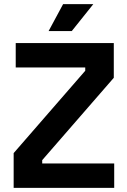

<svg xmlns="http://www.w3.org/2000/svg" viewBox="-20 -908 616 928"><path d="M46 0V-168L392 -566V-582H56V-700H530V-532L184 -134V-118H532V0ZM215 -758 285 -888H431L327 -758Z"/></svg>

Font: Space Grotesk Light
Style: Bold
Weight: 700
Version: Version 2.000